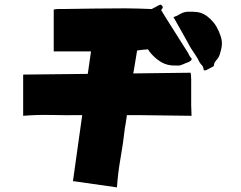

<svg xmlns="http://www.w3.org/2000/svg" viewBox="-20 -785 1040 829"><path d="M572 -567 558 -482Q558 -482 557.5 -478.5Q557 -475 555 -468L803 -471Q805 -465 805.5 -442Q806 -419 805.5 -389Q805 -359 805.5 -330.5Q806 -302 807 -285L573 -288H528Q525 -269 523 -254Q521 -239 519 -231Q512 -167 500.5 -102.5Q489 -38 485 24L295 -3L335 -288H329Q266 -287 203.5 -288.5Q141 -290 80 -285V-463L359 -466L373 -563H212V-744Q222 -746 231 -746Q240 -746 248 -746Q316 -747 384.5 -748Q453 -749 521 -749Q549 -749 577.5 -748Q606 -747 635 -746Q643 -750 649.5 -753.5Q656 -757 663 -761Q668 -763 671.5 -764.5Q675 -766 679 -761Q687 -754 678 -745Q678 -745 676 -741L700 -702L793 -555Q795 -549 797 -546Q799 -543 801.5 -539.5Q804 -536 808 -531Q808 -530 807 -527.5Q806 -525 804 -523Q799 -519 793 -516.5Q787 -514 781 -512Q775 -509 769.5 -507Q764 -505 758 -503Q756 -502 751 -502H738Q702 -501 675 -517.5Q648 -534 627 -560Q625 -563 623 -566Q621 -569 619 -572Q607 -571 595 -570Q583 -569 572 -567ZM888 -703Q904 -688 914.5 -670Q925 -652 932 -631Q942 -604 936 -577Q933 -563 928.5 -549Q924 -535 913 -524Q910 -520 907.5 -516Q905 -512 904 -506Q904 -498 897 -496Q890 -493 883.5 -489Q877 -485 870 -482Q866 -481 862.5 -481Q859 -481 859 -486Q858 -497 852 -503Q846 -509 841 -517Q834 -533 823.5 -548Q813 -563 803 -579Q785 -611 767 -644Q749 -677 729 -711Q737 -714 743 -716.5Q749 -719 755 -723Q773 -734 792 -734.5Q811 -735 830 -733Q862 -729 888 -703Z"/></svg>

Font: Palette Mosaic
Style: Regular
Weight: 400
Designer: Shibuyafont
Version: Version 1.001